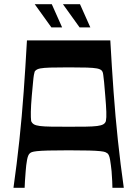

<svg xmlns="http://www.w3.org/2000/svg" viewBox="-20 -892 651 912"><path d="M44 0Q60 -113 72 -225.5Q84 -338 92.5 -456Q101 -574 108 -700H504Q511 -574 519.5 -456Q528 -338 540 -225.5Q552 -113 568 0H514Q514 -9 513 -31.5Q512 -54 510 -79Q507 -108 503 -132.5Q499 -157 490 -164Q486 -167 480 -169.5Q474 -172 456 -174Q438 -176 402.5 -177Q367 -178 306 -178Q244 -178 208.5 -177Q173 -176 155.5 -174Q138 -172 131.5 -169.5Q125 -167 122 -164Q113 -157 108.5 -132.5Q104 -108 102 -79Q100 -54 98.5 -31.5Q97 -9 97 0ZM306 -290Q356 -290 389 -290.5Q422 -291 441.5 -293.5Q461 -296 470.5 -301.5Q480 -307 483 -317Q486 -332 485 -361Q484 -390 480 -437Q477 -478 474.5 -501.5Q472 -525 470.5 -536Q469 -547 467 -551Q465 -555 463 -557Q456 -564 440 -567Q424 -570 392.5 -571Q361 -572 306 -572Q251 -572 219 -571Q187 -570 171.5 -567Q156 -564 149 -557Q146 -555 144.5 -551Q143 -547 141 -536Q139 -525 137 -501.5Q135 -478 131 -437Q127 -390 126.5 -361Q126 -332 128 -317Q132 -307 141 -301.5Q150 -296 169.5 -293.5Q189 -291 222 -290.5Q255 -290 306 -290ZM358 -762 279 -872H360L409 -762ZM224 -762 145 -872H226L275 -762Z"/></svg>

Font: Ojuju SemiBold
Style: Regular
Weight: 600
Designer: Chisaokwu Joboson, Mirko Velimirovic
Foundry: Udi Foundry
Version: Version 1.000